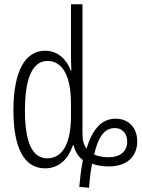

<svg xmlns="http://www.w3.org/2000/svg" viewBox="-20 -780 668 901"><path d="M398 101C400 63 406 21 412 -12C432 -4 461 1 490 1C579 1 624 -48 624 -117C624 -180 584 -223 523 -223C453 -223 413 -169 386 -83C372 -100 367 -125 367 -156V-760H313V-520C313 -498 314 -476 315 -449H312C294 -499 252 -542 192 -542C97 -542 43 -444 43 -262C43 -86 93 10 192 10C259 10 302 -37 322 -98H326C332 -69 348 -44 369 -29C361 8 356 54 352 97ZM202 -37C129 -37 97 -117 97 -262C97 -414 133 -494 203 -494C274 -494 313 -422 313 -295V-233C313 -109 274 -37 202 -37ZM491 -42C468 -42 440 -46 422 -55C439 -131 467 -179 519 -179C557 -179 577 -151 577 -115C577 -70 543 -42 491 -42Z"/></svg>

Font: Noto Sans Display Condensed Light
Style: Regular
Weight: 300
Width: 3
Designer: Monotype Design Team
Foundry: Monotype Imaging Inc.
Version: Version 1.900